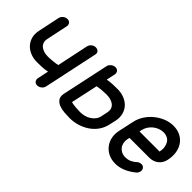

<svg xmlns="http://www.w3.org/2000/svg" viewBox="4 -1053 1551 1551"><g transform="rotate(45 780.0 -277.0)"><path d="M440 -48Q436 -28 419 -14.5Q402 -1 382 -1Q363 -1 352.5 -14.5Q342 -28 346 -48L366 -142Q333 -135 302 -134Q271 -133 248 -133Q207 -133 172.5 -147Q138 -161 114.5 -186.5Q91 -212 81.5 -247.5Q72 -283 82 -327L120 -508Q124 -527 140.5 -540.5Q157 -554 177 -554Q197 -554 207.5 -540.5Q218 -527 214 -508L176 -327Q170 -301 176.5 -282.5Q183 -264 197.5 -252Q212 -240 232.5 -233.5Q253 -227 276 -227Q300 -227 331 -230Q362 -233 387 -238L444 -508Q449 -529 465 -541.5Q481 -554 500 -554Q520 -554 531.5 -541.5Q543 -529 538 -508Z M1020 -194Q1010 -147 984 -110.5Q958 -74 921 -49.5Q884 -25 841 -12.5Q798 0 755 0Q728 0 694.5 -2.5Q661 -5 634 -15.5Q607 -26 591.5 -47Q576 -68 583 -105L669 -507Q673 -526 690 -539.5Q707 -553 726 -553Q746 -553 756.5 -539.5Q767 -526 763 -506L747 -432Q778 -438 810 -439Q842 -440 865 -440Q905 -440 940 -426Q975 -412 998.5 -387Q1022 -362 1031.5 -326Q1041 -290 1032 -247ZM937 -246Q943 -273 936 -292Q929 -311 913 -323Q897 -335 875.5 -340.5Q854 -346 831 -346Q806 -346 778.5 -343.5Q751 -341 727 -336L677 -105Q698 -99 727.5 -96.5Q757 -94 781 -94Q804 -94 827.5 -100Q851 -106 871 -118.5Q891 -131 906 -149.5Q921 -168 926 -194Z M1230 -323H1326H1390H1427H1447H1455H1460Q1466 -351 1462.5 -375Q1459 -399 1448.5 -417Q1438 -435 1418.5 -445.5Q1399 -456 1373 -456Q1348 -456 1325.5 -447Q1303 -438 1284 -422.5Q1265 -407 1252 -386Q1239 -365 1234 -341ZM1389 -132Q1398 -140 1408 -144Q1418 -148 1428 -148Q1448 -148 1458.5 -133.5Q1469 -119 1465 -101Q1463 -94 1459.5 -86Q1456 -78 1449 -72Q1406 -36 1362 -18Q1318 0 1276 0Q1232 0 1198 -16Q1164 -32 1141 -60.5Q1118 -89 1109.5 -127Q1101 -165 1110 -208L1139 -341Q1148 -384 1172.5 -422Q1197 -460 1232 -488.5Q1267 -517 1308 -533.5Q1349 -550 1393 -550Q1437 -550 1471.5 -533Q1506 -516 1528 -485.5Q1550 -455 1557 -413.5Q1564 -372 1554 -324Q1545 -280 1513 -254.5Q1481 -229 1435 -229H1210L1205 -208Q1201 -185 1205.5 -164Q1210 -143 1222.5 -127.5Q1235 -112 1253.5 -103Q1272 -94 1296 -94Q1329 -94 1353.5 -107Q1378 -120 1389 -132Z"/></g></svg>

Font: VDS
Style: Italic
Weight: 400
Designer: artmaker
Foundry: artmaker
Version: Version 1.000 2009 initial release